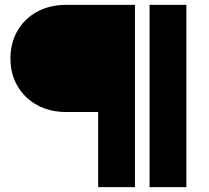

<svg xmlns="http://www.w3.org/2000/svg" viewBox="-20 -770 859 790"><path d="M535.3 -750V0H383.9V-409L483.8 -309.1H251.5Q185.5 -309.1 133.5 -337.3Q81.5 -365.5 52.2 -415.6Q23 -465.7 23 -529.7Q23 -593.6 52.2 -643.9Q81.5 -694.3 133.5 -722.1Q185.5 -750 251.5 -750ZM595.4 -750H746.8V0H595.4Z"/></svg>

Font: Unbounded Variable
Style: Regular
Weight: 400
Designer: Luke Prowse, Jean-Baptiste Morizot, Fátima Lázaro, Florian Runge
Foundry: NaN
Version: Version 1.600;FEAKit 1.0